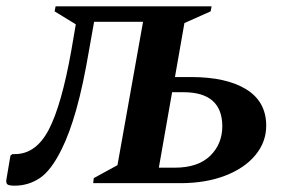

<svg xmlns="http://www.w3.org/2000/svg" viewBox="-45 -580 899 608"><path d="M237 -421Q218 -309 196.5 -233Q175 -157 150 -107Q117 -40 81 -16Q45 8 1 8Q-18 8 -22.5 3Q-27 -2 -24 -16L-12 -87L-6 -92H2Q69 -92 109.5 -169.5Q150 -247 181 -421L195 -503L128 -544L131 -560H625L622 -544L539 -507L509 -336H560Q672 -336 735 -297Q798 -258 798 -182Q798 -130 763.5 -88.5Q729 -47 667.5 -23.5Q606 0 527 0H250L252 -16L327 -57L408 -511H253ZM458 -49H508Q582 -49 620.5 -86.5Q659 -124 659 -181Q658 -288 536 -288H500Z"/></svg>

Font: Spectral SC
Style: Bold Italic
Weight: 700
Italic angle: -10°
Designer: Jean-Baptiste Levee
Foundry: Production Type
Version: Version 2.001